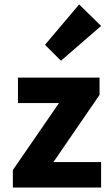

<svg xmlns="http://www.w3.org/2000/svg" viewBox="-20 -846 500 866"><path d="M38 0V-79L246 -381H61V-496H429V-418L221 -115H436V0ZM255 -572 183 -644 337 -826 436 -729Z"/></svg>

Font: Toshiba Sans
Style: Bold
Weight: 700
Designer: Paul D. Hunt
Foundry: Toshiba Corporation
Version: Version 2.020;PS 2.0;hotconv 1.0.86;makeotf.lib2.5.63406